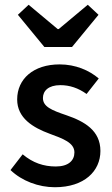

<svg xmlns="http://www.w3.org/2000/svg" viewBox="-20 -773 471 805"><path d="M24 -60C72 -14 142 12 210 12C334 12 401 -56 401 -140C401 -226 334 -264 258 -290C196 -311 160 -326 160 -362C160 -392 183 -416 233 -416C272 -416 308 -404 343 -379L394 -444C354 -478 297 -503 230 -503C120 -503 52 -442 52 -356C52 -278 118 -238 189 -212C243 -192 292 -175 292 -134C292 -100 267 -75 214 -75C163 -75 118 -90 75 -126ZM55 -711 166 -576H282L393 -711L348 -753L226 -651H222L100 -753Z"/></svg>

Font: DAIFUKU Sans Semibold
Style: Regular
Weight: 600
Designer: Original font ‘Source Sans 3’ : Paul D. Hunt
Foundry: Daifuku
Version: Version 1.000